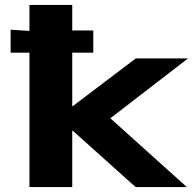

<svg xmlns="http://www.w3.org/2000/svg" viewBox="-20 -756 792 776"><path d="M272 -736V-633H357V-543H272V-327H274L529 -520H740L426 -278L735 0H528L275 -227H272V0H99V-543H23V-636L99 -631V-736Z"/></svg>

Font: Non Bureau Extended
Style: Bold
Weight: 700
Width: 7
Designer: Jona Saucedo
Foundry: Non Foundry
Version: Version 1.000; ttfautohint (v1.8.4)